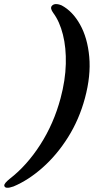

<svg xmlns="http://www.w3.org/2000/svg" viewBox="-101 -772 491 919"><path d="M305.5 -302Q278 -200 224.8 -115.2Q171.5 -30.5 103.2 30Q35 90.5 -36.5 120.5Q-77.5 135 -80.5 116.5Q-82 106 -54 83.5Q28 20 92.2 -80.2Q156.5 -180.5 189 -302Q212 -388 214 -465.8Q216 -543.5 200.2 -606.2Q184.5 -669 154 -710Q138 -732 146.5 -743Q159.5 -760 193.5 -746.5Q246.5 -718.5 282.2 -654.5Q318 -590.5 326.2 -500Q334.5 -409.5 305.5 -302Z"/></svg>

Font: Fraunces 9pt S000 SemiBold
Style: Italic
Weight: 600
Italic angle: -16°
Version: Version 1.000; ttfautohint (v1.8.3)